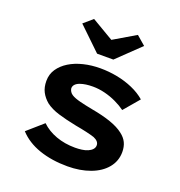

<svg xmlns="http://www.w3.org/2000/svg" viewBox="-139 -893 958 1021"><g transform="rotate(20 339.5 -382.5)"><path d="M354 10Q265 10 194 -14.5Q123 -39 78 -88L167 -166Q201 -133 250.5 -115Q300 -97 358 -97Q377 -97 396 -99.5Q415 -102 430 -108.5Q445 -115 454 -125Q463 -135 463 -148Q463 -171 432 -184Q414 -190 385.5 -196.5Q357 -203 323 -209Q263 -221 219 -234.5Q175 -248 146 -270Q121 -291 107.5 -317Q94 -343 94 -379Q94 -417 114 -446.5Q134 -476 168 -497Q202 -518 247 -529Q292 -540 342 -540Q390 -540 437 -531Q484 -522 526.5 -503.5Q569 -485 600 -458L526 -371Q503 -388 471.5 -403Q440 -418 405.5 -426.5Q371 -435 338 -435Q317 -435 299 -432.5Q281 -430 265.5 -424.5Q250 -419 241 -409.5Q232 -400 232 -387Q233 -378 238.5 -369Q244 -360 254 -354Q270 -344 301.5 -336Q333 -328 375 -320Q437 -309 483 -293Q529 -277 557 -255Q581 -237 592 -214Q603 -191 603 -161Q603 -110 571 -71Q539 -32 482 -11Q425 10 354 10ZM298 -607 169 -731 220 -775 359 -693H329L468 -775L519 -731L390 -607Z"/></g></svg>

Font: Lexend Giga SemiBold
Style: Regular
Weight: 600
Designer: Bonnie Shaver-Troup, Thomas Jockin
Foundry: Lexend
Version: Version 1.007